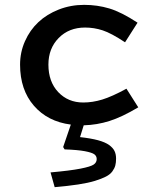

<svg xmlns="http://www.w3.org/2000/svg" viewBox="-20 -504 654 794"><path d="M332 -390.1Q265.1 -390.1 222.7 -346.9Q180.2 -303.7 180.2 -236.8Q180.2 -166 220.9 -123Q261.7 -80.1 324.2 -80.1Q362.8 -80.1 402.8 -92.3Q442.9 -104.5 502.9 -137.2L551.8 -60.1Q484.4 -20 432.9 -3.7Q381.3 12.7 326.2 14.2L311 63Q355.5 67.9 385.3 75.9Q415 84 431.2 95.7Q447.3 107.4 453.6 120.6Q460 133.8 460 151.9Q460 168.5 456.8 180.4Q453.6 192.4 444.6 204.8Q435.5 217.3 418 226.3Q400.4 235.4 372.8 243.9Q345.2 252.4 303.7 258.8Q262.2 265.1 206.1 270L189 209Q270.5 201.7 312.7 193.4Q355 185.1 367.4 176.5Q379.9 168 379.9 153.8Q379.9 141.6 370.4 134.3Q360.8 127 331.1 121.3Q301.3 115.7 247.1 113.8L241.2 104L272.9 11.2Q177.2 -1 120.1 -66.9Q63 -132.8 63 -236.8Q63 -288.1 83.3 -333.7Q103.5 -379.4 138.7 -412.4Q173.8 -445.3 223.1 -464.6Q272.5 -483.9 328.1 -483.9Q382.3 -483.9 432.1 -469Q481.9 -454.1 548.8 -410.2L497.1 -329.1Q440.4 -366.7 404.8 -378.4Q369.1 -390.1 332 -390.1Z"/></svg>

Font: IntelOne Mono Medium
Style: Regular
Weight: 500
Designer: Fred Shallcrass
Foundry: Frere-Jones Type LLC
Version: Version 1.200;hotconv 1.1.0;makeotfexe 2.6.0;FJTRelease1.2